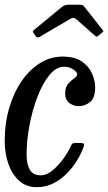

<svg xmlns="http://www.w3.org/2000/svg" viewBox="-22 -764 448 794"><path d="M371.5 -402Q371.5 -358.5 350.2 -341.8Q329 -325 303.5 -325Q283 -325 265.2 -337.8Q247.5 -350.5 247.5 -378Q247.5 -403.5 259.8 -417.5Q272 -431.5 284.5 -439.8Q297 -448 297 -457Q297 -466 281 -477Q265 -488 243 -488Q210.5 -488 182.5 -453.8Q154.5 -419.5 133.2 -364.5Q112 -309.5 100 -246.2Q88 -183 88 -125Q88 -84.5 101.5 -61.8Q115 -39 146 -39Q171.5 -39 197 -60.8Q222.5 -82.5 242.8 -111.5Q263 -140.5 271.5 -161.5Q274.5 -168.5 278.8 -170.8Q283 -173 294 -173H304.5Q319.5 -173 323.8 -170.2Q328 -167.5 324 -157Q315 -131.5 297.8 -102.5Q280.5 -73.5 255.8 -48Q231 -22.5 199.5 -6.2Q168 10 130 10Q86.5 10 57 -16.8Q27.5 -43.5 12.5 -86.8Q-2.5 -130 -2.5 -180Q-2.5 -254 16.2 -317.8Q35 -381.5 67.8 -429Q100.5 -476.5 143.8 -503.2Q187 -530 236 -530Q286.5 -530 316 -510Q345.5 -490 358.5 -460.2Q371.5 -430.5 371.5 -402ZM125 -615 117.5 -627Q113 -632.5 113.8 -634.5Q114.5 -636.5 121 -642L235 -736Q245.5 -744.5 263 -744.5H305.5Q315.5 -744.5 319.5 -742.5Q323.5 -740.5 327 -736L402.5 -640Q405.5 -636.5 405.5 -635Q405.5 -633.5 400.5 -629.5L386 -617.5Q379.5 -612 377.5 -612.2Q375.5 -612.5 370 -617L293 -685Q282 -694.5 268 -685.5L142.5 -612Q132.5 -605.5 125 -615Z"/></svg>

Font: Besley* Condensed
Style: Italic
Weight: 400
Width: 3
Italic angle: -13°
Designer: Owen Earl
Foundry: indestructible type*
Version: Version 3.000; ttfautohint (v1.8.3)